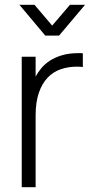

<svg xmlns="http://www.w3.org/2000/svg" viewBox="-20 -775 388 795"><path d="M60.5 -755H123L196 -669L269.5 -755H332L224.5 -627.5H167.5ZM323 -497.5Q312 -499 298.5 -499Q262.5 -499 231.2 -488.2Q200 -477.5 177 -453.2Q154 -429 140.8 -390.5Q127.5 -352 127.5 -296.5V0H70V-540H127.5V-458Q136.5 -475 150.8 -492.2Q165 -509.5 186.2 -523.5Q207.5 -537.5 236.8 -546.2Q266 -555 305 -555Q309.5 -555 314 -555Q318.5 -555 323 -554.5Z"/></svg>

Font: Vela Sans Light
Style: Regular
Weight: 300
Designer: Principal design: Mikhail Sharanda - project Manrope.
Design modification: Ravid Balaliev
Foundry: Mikhail Sharanda
Version: Version 1.001